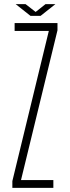

<svg xmlns="http://www.w3.org/2000/svg" viewBox="-20 -912 339 932"><path d="M40 0V-33L217 -762H51V-800H259V-765L82 -38H239V0ZM56 -892H104L153 -854L201 -892H249L177 -835H128Z"/></svg>

Font: Big Shoulders Text Thin
Style: Regular
Weight: 100
Designer: Patric King
Foundry: XO Type Co
Version: Version 1.000; ttfautohint (v1.8.2)